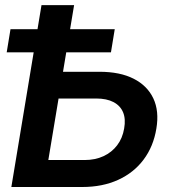

<svg xmlns="http://www.w3.org/2000/svg" viewBox="-20 -748 691 768"><path d="M188.5 -460.9H377.9Q460 -460.9 514.6 -433.1Q569.3 -405.3 593.3 -354.5Q617.2 -303.7 605.5 -233.9Q593.8 -162.1 554.4 -109.6Q515.1 -57.1 452.6 -28.6Q390.1 0 309.1 0H25.4L146 -727.5H276.4L173.3 -107.9H318.4Q360.8 -107.9 394 -123.3Q427.2 -138.7 448.7 -167Q470.2 -195.3 476.6 -233.9Q483.4 -272 472.4 -298.6Q461.4 -325.2 434.1 -339.6Q406.7 -354 364.3 -354H170.9ZM6.8 -538.6 22 -631.3H439L423.8 -538.6Z"/></svg>

Font: Inter 18pt SemiBold
Style: Italic
Weight: 600
Italic angle: -9.3988°
Designer: Rasmus Andersson
Foundry: rsms
Version: Version 4.001;git-66647c0bb